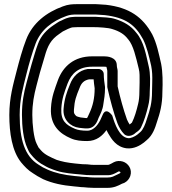

<svg xmlns="http://www.w3.org/2000/svg" viewBox="-20 -716 830 927"><path d="M385 138C377 138 371 137 364 136L342 134C289 129 246 119 210 103L187 92L166 79C99 38 75 -43 75 -161C75 -238 92 -296 108 -360C119 -405 137 -467 152 -506C177 -571 231 -614 301 -639C318 -645 330 -646 355 -646H430C437 -646 446 -646 456 -645L486 -643C587 -631 633 -596 671 -526C688 -492 700 -443 710 -398C715 -372 716 -349 715 -318C715 -301 714 -287 714 -272C714 -220 704 -185 690 -144C681 -114 671 -90 657 -78L643 -66C631 -57 611 -47 598 -49C557 -54 535 -115 522 -158C522 -158 492 -203 475 -160C461 -125 446 -102 423 -90C416 -87 410 -85 401 -85C376 -85 355 -88 342 -94C298 -113 273 -133 276 -192C279 -241 290 -268 306 -312C325 -362 360 -394 425 -394H483C486 -394 491 -394 494 -393C495 -386 498 -379 498 -373V-296C498 -294 499 -292 499 -291C512 -232 529 -170 547 -121C555 -101 565 -83 580 -68C585 -63 593 -60 601 -60C620 -60 632 -72 635 -75C640 -79 653 -85 661 -101C676 -132 687 -169 695 -203C701 -225 703 -250 703 -273C705 -316 707 -360 698 -396C685 -451 675 -515 638 -558C612 -592 578 -611 537 -624C509 -633 479 -632 455 -634C446 -635 437 -635 430 -635H355C348 -635 337 -635 331 -634C307 -633 289 -623 279 -618C269 -614 263 -611 256 -606L238 -594C208 -574 177 -544 163 -503C158 -490 153 -475 148 -458L132 -404C122 -370 117 -347 108 -316C95 -268 86 -222 86 -162C86 -106 93 -41 112 -1C116 9 121 20 129 29L140 42C155 59 174 73 192 82C210 93 223 98 237 103L255 109C290 120 331 123 366 126C392 129 404 130 433 130H500C520 130 533 122 543 117L552 112C559 110 566 117 558 121L548 126C528 135 522 141 500 141H433C412 141 405 138 385 138ZM494 -88C497 -82 500 -77 503 -71C518 -45 542 -6 591 0C627 4 657 -14 675 -28L689 -40C717 -63 729 -98 738 -128C752 -169 764 -211 764 -271C766 -318 766 -366 758 -408C747 -455 737 -507 715 -550C669 -634 604 -680 491 -693H490L460 -695C449 -696 439 -696 430 -696H355C329 -696 309 -695 283 -685C206 -657 137 -606 106 -524C89 -481 72 -419 60 -372C44 -309 25 -245 25 -161C25 -74 38 13 82 68C98 87 115 106 140 121L162 135C163 135 163 136 164 136L188 149C233 169 281 179 338 184L359 186C365 187 376 188 384 188C399 189 411 191 433 191H500C530 191 550 181 569 171L580 167C594 160 604 148 609 134C620 101 599 72 573 64C560 60 543 60 530 67L519 73C507 79 506 80 500 80H433C414 80 408 77 388 77C382 77 376 77 370 76C335 73 299 69 271 61L254 56C224 43 196 31 178 10L166 -4C164 -7 162 -12 157 -22C143 -49 136 -116 136 -161C136 -216 144 -256 156 -302C165 -334 170 -358 180 -390L196 -444C210 -495 226 -525 266 -552L283 -564C294 -570 322 -584 332 -584C340 -584 348 -585 355 -585H430C459 -585 503 -582 521 -576C557 -565 580 -551 598 -527L599 -526C624 -497 636 -441 650 -384C655 -366 654 -344 654 -318C654 -303 653 -288 653 -274C653 -252 651 -230 647 -215C639 -181 630 -150 617 -124C616 -123 612 -120 606 -115C601 -122 597 -130 593 -139C576 -187 560 -244 548 -299V-373C548 -382 544 -390 544 -400C544 -442 495 -444 483 -444H425C338 -444 285 -396 260 -330C245 -287 229 -251 226 -194C221 -110 270 -70 322 -48C346 -37 373 -35 401 -35C446 -35 475 -61 494 -88ZM487 -296C484 -316 481 -338 481 -358C481 -373 467 -383 456 -383H408H404C360 -376 332 -346 318 -309C302 -270 291 -240 287 -191C282 -139 320 -104 362 -99L380 -97C387 -96 394 -96 401 -96C443 -96 453 -141 456 -147C464 -164 476 -186 479 -213C483 -236 487 -262 487 -291V-292ZM437 -290C437 -241 428 -204 411 -168C406 -158 403 -149 400 -146C396 -146 391 -146 386 -147L369 -149C363 -150 350 -154 348 -156C341 -163 335 -168 337 -187C340 -232 348 -252 364 -291C373 -316 386 -328 410 -333H432C433 -318 435 -305 437 -290Z"/></svg>

Font: Blanket
Style: Outline
Weight: 400
Foundry: Cannot Into Space Fonts
Version: Version 0.9